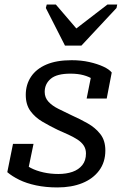

<svg xmlns="http://www.w3.org/2000/svg" viewBox="-20 -811 543 842"><path d="M265 -611H337L491 -776L494 -791H451L295 -671L339 -658L225 -791H185L181 -776ZM232 11Q181 11 138.5 2Q96 -7 64.5 -22.5Q33 -38 12 -56L37 -180H127L98 -40Q80 -48 74 -57.5Q68 -67 70 -78.5Q72 -90 78 -104Q91 -87 115 -74.5Q139 -62 170.5 -55Q202 -48 236 -48Q271 -48 298 -57.5Q325 -67 341 -87Q357 -107 357 -138Q357 -158 347 -173Q337 -188 319 -199.5Q301 -211 279 -221Q257 -231 234 -241Q199 -258 166.5 -277Q134 -296 113.5 -324Q93 -352 93 -395Q93 -440 116 -474.5Q139 -509 183.5 -528Q228 -547 294 -547Q336 -547 371.5 -539Q407 -531 433 -519Q459 -507 470 -493L448 -379H360L382 -489Q391 -488 400.5 -481Q410 -474 415.5 -462Q421 -450 418 -433Q407 -451 388.5 -463Q370 -475 345.5 -481.5Q321 -488 289 -488Q229 -488 202.5 -465.5Q176 -443 176 -408Q176 -383 192.5 -365Q209 -347 236.5 -333.5Q264 -320 295 -305Q331 -289 364.5 -270Q398 -251 420 -223Q442 -195 442 -151Q442 -100 415 -63.5Q388 -27 341 -8Q294 11 232 11Z"/></svg>

Font: Roboto Serif
Style: Italic
Weight: 400
Italic angle: -10°
Designer: Greg Gazdowicz
Foundry: Commercial Type
Version: Version 1.008